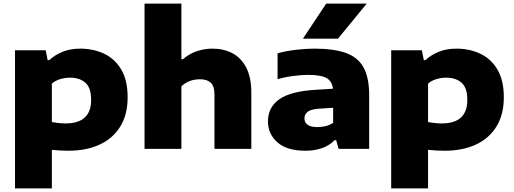

<svg xmlns="http://www.w3.org/2000/svg" viewBox="-20 -828 2860 1068"><path d="M63.5 220V-548.5H234L245 -493.5H254Q285 -522.5 328.2 -540Q371.5 -557.5 426.5 -557.5Q498 -557.5 558 -529.8Q618 -502 654 -442Q690 -382 690 -286Q690 -192 650 -125.8Q610 -59.5 536 -24.5Q462 10.5 359.5 10.5Q335 10.5 311.8 9Q288.5 7.5 268.5 5.5V220ZM345 -141.5Q487 -141.5 487 -272.5Q487 -340 454.8 -368Q422.5 -396 370 -396Q343 -396 316 -388.2Q289 -380.5 268.5 -363V-149Q284 -146 303.8 -143.8Q323.5 -141.5 345 -141.5Z M784 0V-808H989V-499H998Q1031 -528 1073.5 -542.8Q1116 -557.5 1162.5 -557.5Q1223.5 -557.5 1272.2 -532.2Q1321 -507 1349.5 -452.5Q1378 -398 1378 -311V0H1173V-299.5Q1173 -349.5 1152.2 -368.2Q1131.5 -387 1093 -387Q1029 -387 989 -347.5V0Z M1680 10.5Q1575.5 10.5 1523 -36.2Q1470.5 -83 1470.5 -153Q1470.5 -231.5 1534 -276Q1597.5 -320.5 1736.5 -328.5L1832 -334.5Q1827 -377 1795.8 -394.2Q1764.5 -411.5 1693.5 -411.5Q1658 -411.5 1611.5 -405.5Q1565 -399.5 1524 -387.5V-531.5Q1573 -545 1628.5 -551.2Q1684 -557.5 1729.5 -557.5Q1836.5 -557.5 1903.8 -533.5Q1971 -509.5 2002.2 -452.8Q2033.5 -396 2033.5 -298V0H1863.5L1850 -48H1841Q1811.5 -17.5 1769.5 -3.5Q1727.5 10.5 1680 10.5ZM1673.5 -169.5Q1673.5 -147.5 1691 -134.2Q1708.5 -121 1745.5 -121Q1767 -121 1790 -126.2Q1813 -131.5 1833 -144.5V-228.5L1756 -223.5Q1710 -220.5 1691.8 -206.5Q1673.5 -192.5 1673.5 -169.5ZM1665 -613 1794.5 -808H2020L1860 -613Z M2156 220V-548.5H2326.5L2337.5 -493.5H2346.5Q2377.5 -522.5 2420.8 -540Q2464 -557.5 2519 -557.5Q2590.5 -557.5 2650.5 -529.8Q2710.5 -502 2746.5 -442Q2782.5 -382 2782.5 -286Q2782.5 -192 2742.5 -125.8Q2702.5 -59.5 2628.5 -24.5Q2554.5 10.5 2452 10.5Q2427.5 10.5 2404.2 9Q2381 7.5 2361 5.5V220ZM2437.5 -141.5Q2579.5 -141.5 2579.5 -272.5Q2579.5 -340 2547.2 -368Q2515 -396 2462.5 -396Q2435.5 -396 2408.5 -388.2Q2381.5 -380.5 2361 -363V-149Q2376.5 -146 2396.2 -143.8Q2416 -141.5 2437.5 -141.5Z"/></svg>

Font: Encode Sans Exp XBd
Style: Regular
Weight: 800
Width: 7
Designer: Multiple Designers
Foundry: Impallari Type
Version: Version 3.002; ttfautohint (v1.8.3) -l 8 -r 50 -G 200 -x 14 